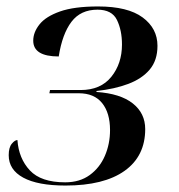

<svg xmlns="http://www.w3.org/2000/svg" viewBox="-20 -565 556 595"><path d="M183 10Q97 10 52 -14.5Q7 -39 7 -84Q7 -108 16.5 -119.5Q26 -131 34 -131Q38 -74 72.5 -37Q107 0 182 0Q227 0 258 -22.5Q289 -45 305 -82Q321 -119 321 -162Q321 -215 296.5 -245.5Q272 -276 224 -276H133L135 -286H230Q292 -286 325 -327Q358 -368 358 -427Q358 -471 342.5 -503Q327 -535 282 -535Q230 -535 201.5 -497.5Q173 -460 162 -390Q83 -390 83 -439Q83 -465 102.5 -489.5Q122 -514 166 -529.5Q210 -545 284 -545Q376 -545 422 -511Q468 -477 468 -423Q468 -378 444 -349.5Q420 -321 377.5 -305Q335 -289 279 -283V-280Q353 -275 391.5 -244.5Q430 -214 430 -165Q430 -81 366 -35.5Q302 10 183 10Z"/></svg>

Font: Noto Serif Display Medium
Style: Italic
Weight: 500
Italic angle: -12°
Designer: Monotype Design Team
Foundry: Monotype Imaging Inc.
Version: Version 2.009